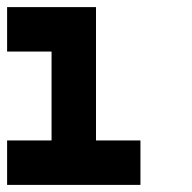

<svg xmlns="http://www.w3.org/2000/svg" viewBox="-20 -395 540 540"><path d="M250 -375V0H375V125H0V0H125V-250H0V-375Z"/></svg>

Font: Bytesized
Style: Regular
Weight: 400
Monospace: yes
Designer: baltdev
Version: Version 1.000